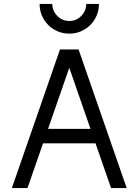

<svg xmlns="http://www.w3.org/2000/svg" viewBox="-20 -950 700 970"><path d="M283 -700H377L620 0H541L325 -622H335L119 0H40ZM184 -299H477V-226H184ZM180 -930H244Q245 -894 270 -869Q295 -844 330 -844Q365 -844 390 -869Q415 -894 416 -930H480Q480 -889 460 -854.5Q440 -820 405.5 -800Q371 -780 330 -780Q289 -780 254.5 -800Q220 -820 200 -854.5Q180 -889 180 -930Z"/></svg>

Font: Uncut Sans VF
Style: Regular
Weight: 400
Designer: Kasper Nordkvist
Foundry: Uncut Type
Version: Version 1.100;FEAKit 1.0